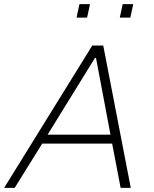

<svg xmlns="http://www.w3.org/2000/svg" viewBox="-39 -908 746 928"><path d="M-19 0 407 -688H460L593 0H544L503 -214H165L32 0ZM191 -257H495L425 -628H420ZM540 -823 554 -888H605L591 -823ZM331 -823 345 -888H396L382 -823Z"/></svg>

Font: Saira ExtraLight
Style: Italic
Weight: 200
Italic angle: -12°
Designer: Hector Gatti with collaboration of the Omnibus-Type team
Foundry: Omnibus-Type
Version: Version 1.100; ttfautohint (v1.8.3)